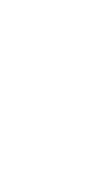

<svg xmlns="http://www.w3.org/2000/svg" viewBox="-20 -570 240 540"><path d="M100 -350Q100 -350 100 -350Q100 -350 100 -350Q100 -350 100 -350Q100 -350 100 -350Q100 -350 100 -350Q100 -350 100 -350Q100 -350 100 -350Q100 -350 100 -350Q100 -350 100 -350Q100 -350 100 -350Q100 -350 100 -350Q100 -350 100 -350ZM100 -250Q100 -250 100 -250Q100 -250 100 -250Q100 -250 100 -250Q100 -250 100 -250Q100 -250 100 -250Q100 -250 100 -250Q100 -250 100 -250Q100 -250 100 -250Q100 -250 100 -250Q100 -250 100 -250Q100 -250 100 -250Q100 -250 100 -250ZM100 -150Q100 -150 100 -150Q100 -150 100 -150Q100 -150 100 -150Q100 -150 100 -150Q100 -150 100 -150Q100 -150 100 -150Q100 -150 100 -150Q100 -150 100 -150Q100 -150 100 -150Q100 -150 100 -150Q100 -150 100 -150Q100 -150 100 -150ZM100 -50Q100 -50 100 -50Q100 -50 100 -50Q100 -50 100 -50Q100 -50 100 -50Q100 -50 100 -50Q100 -50 100 -50Q100 -50 100 -50Q100 -50 100 -50Q100 -50 100 -50Q100 -50 100 -50Q100 -50 100 -50Q100 -50 100 -50ZM200 -550Q200 -550 200 -550Q200 -550 200 -550Q200 -550 200 -550Q200 -550 200 -550Q200 -550 200 -550Q200 -550 200 -550Q200 -550 200 -550Q200 -550 200 -550Q200 -550 200 -550Q200 -550 200 -550Q200 -550 200 -550Q200 -550 200 -550ZM0 -550Q0 -550 0 -550Q0 -550 0 -550Q0 -550 0 -550Q0 -550 0 -550Q0 -550 0 -550Q0 -550 0 -550Q0 -550 0 -550Q0 -550 0 -550Q0 -550 0 -550Q0 -550 0 -550Q0 -550 0 -550Q0 -550 0 -550Z"/></svg>

Font: TINY 5x3
Style: Regular
Weight: 400
Designer: Jack Halten Fahnestock
Foundry: Velvetyne Type Foundry
Version: Version 1.002